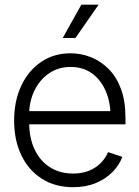

<svg xmlns="http://www.w3.org/2000/svg" viewBox="-20 -778 586 810"><path d="M288.6 11.7Q212.4 11.7 156.2 -24.2Q100.1 -60.1 69.8 -123.5Q39.6 -187 39.6 -269.5Q39.6 -352.1 69.6 -416Q99.6 -480 153.3 -516.6Q207 -553.2 277.8 -553.2Q321.8 -553.2 363.3 -536.9Q404.8 -520.5 438 -487.3Q471.2 -454.1 490.2 -403.1Q509.3 -352.1 509.3 -281.7V-253.4H83V-309.1H475.1L446.3 -287.6Q446.3 -347.2 426 -394Q405.8 -440.9 368.2 -468.3Q330.6 -495.6 277.8 -495.6Q225.6 -495.6 186 -468Q146.5 -440.4 124.8 -394.8Q103 -349.1 103 -294.9V-262.2Q103 -196.8 125.7 -148.2Q148.4 -99.6 190.2 -72.8Q231.9 -45.9 288.6 -45.9Q327.1 -45.9 356.4 -58.1Q385.7 -70.3 405.8 -91.1Q425.8 -111.8 436 -136.2L496.1 -116.2Q483.4 -82 455.3 -53Q427.2 -23.9 385 -6.1Q342.8 11.7 288.6 11.7ZM244.6 -617.7 323.2 -758.3H396L298.3 -617.7Z"/></svg>

Font: Inter Tight Light
Style: Regular
Weight: 300
Designer: Rasmus Andersson
Foundry: rsms
Version: Version 3.004